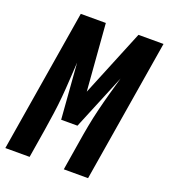

<svg xmlns="http://www.w3.org/2000/svg" viewBox="-154 -832 817 929"><g transform="rotate(20 254.5 -367.5)"><path d="M-19 0 102 -735H231L258 -391L399 -735H528L407 0H282L306 -147Q313 -192 321.5 -237Q330 -282 341 -327Q352 -372 364.5 -417Q377 -462 390 -507L272 -221H188L166 -507Q163 -462 160.5 -417Q158 -372 154 -327Q150 -282 143.5 -237Q137 -192 130 -147L106 0Z"/></g></svg>

Font: Iosevka Heavy
Style: Italic
Weight: 900
Italic angle: -9°
Monospace: yes
Designer: Belleve Invis
Foundry: Belleve Invis
Version: Version 32.5.0; ttfautohint (v1.8.4)